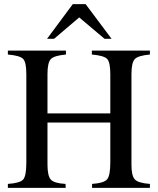

<svg xmlns="http://www.w3.org/2000/svg" viewBox="-20 -906 762 926"><path d="M518 -719H484L362 -822L241 -719H207L331 -886H393ZM703 0H424V-19Q482 -23 497 -41.5Q512 -60 512 -124V-315H209V-113Q209 -58 225 -40Q241 -22 296 -19L297 0H18V-19Q77 -23 92 -40.5Q107 -58 107 -122V-548Q107 -606 91.5 -622Q76 -638 18 -643V-662H298V-643Q242 -638 225.5 -621.5Q209 -605 209 -548V-359H512V-548Q512 -606 496.5 -622Q481 -638 423 -643V-662H703V-643Q647 -638 630.5 -621.5Q614 -605 614 -548V-111Q614 -58 630.5 -40.5Q647 -23 703 -19Z"/></svg>

Font: STIX MathJax Latin
Style: Regular
Weight: 400
Designer: MicroPress Inc., with final additions and corrections provided by Coen Hoffman, Elsevier (retired)
Version: Version 1.1.1